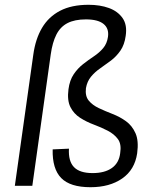

<svg xmlns="http://www.w3.org/2000/svg" viewBox="-20 -776 627 802"><path d="M358 6Q273 6 235.5 -32.5Q198 -71 200 -152L268 -155Q265 -103 289 -78Q313 -53 367 -53Q417 -53 447 -74Q477 -95 482 -136Q488 -174 472.5 -195Q457 -216 430 -230Q403 -244 372 -255.5Q341 -267 314.5 -284Q288 -301 274 -329Q260 -357 266 -403Q271 -441 288 -466Q305 -491 327.5 -508.5Q350 -526 372.5 -541Q395 -556 411 -575Q427 -594 431 -622Q436 -657 412.5 -676Q389 -695 339 -695Q292 -695 262 -679.5Q232 -664 215.5 -631.5Q199 -599 192 -549L115 0H42L119 -547Q128 -613 155.5 -659.5Q183 -706 231 -731Q279 -756 350 -756Q398 -756 435 -742.5Q472 -729 492 -700.5Q512 -672 505 -626Q500 -589 483 -564.5Q466 -540 443.5 -523Q421 -506 398.5 -490.5Q376 -475 360 -455.5Q344 -436 339 -408Q335 -375 350.5 -356Q366 -337 392.5 -324.5Q419 -312 450 -300Q481 -288 506.5 -269.5Q532 -251 546 -219.5Q560 -188 553 -136Q543 -67 490.5 -30.5Q438 6 358 6Z"/></svg>

Font: Pathway Extreme SemiCondensed Light
Style: Italic
Weight: 300
Width: 4
Italic angle: -8°
Version: Version 1.001;gftools[0.9.26]